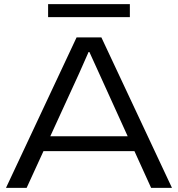

<svg xmlns="http://www.w3.org/2000/svg" viewBox="-20 -910 862 930"><path d="M9 0 351 -729H471L813 0H712L459 -557L413 -658H409L363 -554L109 0ZM181 -178 212 -250H611L640 -178ZM213 -827V-890H609V-827Z"/></svg>

Font: Mona Sans Expanded
Style: Regular
Weight: 400
Width: 7
Designer: Deni Anggara
Foundry: GitHub
Version: Version 2.000